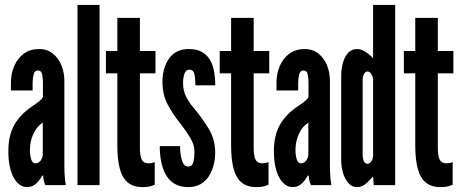

<svg xmlns="http://www.w3.org/2000/svg" viewBox="-20 -755 1874 783"><path d="M90.5 8Q57 8 35.5 -31.5Q14 -71 14 -139Q14 -203 39 -246.8Q64 -290.5 115 -324Q129.5 -333.5 141 -343Q152.5 -352.5 155 -360V-419.5Q155 -436.5 151.8 -452Q148.5 -467.5 134.5 -467.5Q121 -467.5 117 -451Q113 -434.5 113 -417V-386H24.5V-416.5Q24.5 -454.5 38 -486Q51.5 -517.5 77.2 -536.2Q103 -555 139 -555Q173 -555 196 -536.2Q219 -517.5 230.8 -488Q242.5 -458.5 242.5 -426V-85Q242.5 -53 244.2 -33.5Q246 -14 248.5 0H165.5Q161.5 -5.5 158.8 -18.2Q156 -31 156 -38.5H151.5Q142 -19.5 127 -5.8Q112 8 90.5 8ZM124 -89Q138 -89 146.2 -100.8Q154.5 -112.5 154.5 -126.5V-255Q129.5 -239 115.8 -208.8Q102 -178.5 102 -142.5Q102 -122.5 107 -105.8Q112 -89 124 -89Z M296 0V-735H386V0Z M562 8Q522.5 8 500 -11.8Q477.5 -31.5 468 -69.2Q458.5 -107 458.5 -161V-456H412V-547H458.5V-682H550.5V-547H614V-456H550.5V-151.5Q550.5 -119.5 558 -104.2Q565.5 -89 585 -89Q593.5 -89 600 -90.5Q606.5 -92 611 -94V-1.5Q601.5 2.5 591 5.2Q580.5 8 562 8Z M747.5 8Q714 8 691.5 -5.8Q669 -19.5 656 -43Q643 -66.5 637.2 -96.5Q631.5 -126.5 631.5 -159H714.5Q714.5 -125.5 722 -100.8Q729.5 -76 747.5 -76Q764 -76 768.5 -93.8Q773 -111.5 773 -137Q773 -164.5 755.8 -193Q738.5 -221.5 718 -248Q686 -287.5 664.2 -328Q642.5 -368.5 642.5 -421Q642.5 -478.5 669.8 -516.8Q697 -555 749.5 -555Q783 -555 804.2 -542.8Q825.5 -530.5 837.2 -509.2Q849 -488 853.5 -461.8Q858 -435.5 858 -407H777Q777 -434 772.8 -452.5Q768.5 -471 752 -471Q738.5 -471 732.5 -455Q726.5 -439 726.5 -415.5Q726.5 -386 738.8 -361Q751 -336 773.5 -310.5Q803.5 -275 830.5 -231Q857.5 -187 857.5 -133Q857.5 -108 851.5 -83Q845.5 -58 832.5 -37.5Q819.5 -17 798.5 -4.5Q777.5 8 747.5 8Z M1026 8Q986.5 8 964 -11.8Q941.5 -31.5 932 -69.2Q922.5 -107 922.5 -161V-456H876V-547H922.5V-682H1014.5V-547H1078V-456H1014.5V-151.5Q1014.5 -119.5 1022 -104.2Q1029.5 -89 1049 -89Q1057.5 -89 1064 -90.5Q1070.5 -92 1075 -94V-1.5Q1065.5 2.5 1055 5.2Q1044.5 8 1026 8Z M1173.5 8Q1140 8 1118.5 -31.5Q1097 -71 1097 -139Q1097 -203 1122 -246.8Q1147 -290.5 1198 -324Q1212.5 -333.5 1224 -343Q1235.5 -352.5 1238 -360V-419.5Q1238 -436.5 1234.8 -452Q1231.5 -467.5 1217.5 -467.5Q1204 -467.5 1200 -451Q1196 -434.5 1196 -417V-386H1107.5V-416.5Q1107.5 -454.5 1121 -486Q1134.5 -517.5 1160.2 -536.2Q1186 -555 1222 -555Q1256 -555 1279 -536.2Q1302 -517.5 1313.8 -488Q1325.5 -458.5 1325.5 -426V-85Q1325.5 -53 1327.2 -33.5Q1329 -14 1331.5 0H1248.5Q1244.5 -5.5 1241.8 -18.2Q1239 -31 1239 -38.5H1234.5Q1225 -19.5 1210 -5.8Q1195 8 1173.5 8ZM1207 -89Q1221 -89 1229.2 -100.8Q1237.5 -112.5 1237.5 -126.5V-255Q1212.5 -239 1198.8 -208.8Q1185 -178.5 1185 -142.5Q1185 -122.5 1190 -105.8Q1195 -89 1207 -89Z M1436.5 8Q1414 8 1399.8 -9.2Q1385.5 -26.5 1378.5 -51.2Q1371.5 -76 1371.5 -99V-448Q1371.5 -472.5 1378 -497.2Q1384.5 -522 1398.8 -538.5Q1413 -555 1436 -555Q1453 -555 1471 -543.2Q1489 -531.5 1501.5 -517.5V-735H1591.5V0H1504L1501.5 -35.5Q1490 -22.5 1473.5 -7.2Q1457 8 1436.5 8ZM1478.5 -87Q1488 -87 1494.8 -97.8Q1501.5 -108.5 1501.5 -122.5V-429Q1501.5 -441 1494.8 -452.2Q1488 -463.5 1478.5 -463.5Q1470 -463.5 1464.5 -453.5Q1459 -443.5 1459 -429V-122.5Q1459 -108 1464 -97.5Q1469 -87 1478.5 -87Z M1777 8Q1737.5 8 1715 -11.8Q1692.5 -31.5 1683 -69.2Q1673.5 -107 1673.5 -161V-456H1627V-547H1673.5V-682H1765.5V-547H1829V-456H1765.5V-151.5Q1765.5 -119.5 1773 -104.2Q1780.5 -89 1800 -89Q1808.5 -89 1815 -90.5Q1821.5 -92 1826 -94V-1.5Q1816.5 2.5 1806 5.2Q1795.5 8 1777 8Z"/></svg>

Font: League Gothic SemiCondensed
Style: Regular
Weight: 400
Width: 4
Designer: The League of Moveable Type
Version: Version 2.001